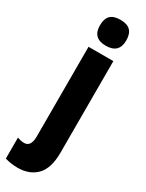

<svg xmlns="http://www.w3.org/2000/svg" viewBox="-299 -811 825 1086"><g transform="rotate(30 113.5 -268.0)"><path d="M45.9 -690.9Q45.9 -733.9 66.4 -754.9Q86.9 -775.9 131.8 -775.9Q176.8 -775.9 197.3 -754.4Q217.8 -732.9 217.8 -690.9Q217.8 -606.9 131.8 -606.9Q45.9 -606.9 45.9 -690.9ZM45.9 240.2Q25.9 240.2 3.9 237.3Q-18.1 234.4 -38.1 228V90.8Q-14.6 100.1 6.8 100.1Q50.8 100.1 50.8 32.2V-553.2H212.9V44.9Q212.9 145.5 168.5 192.4Q124 239.3 45.9 240.2Z"/></g></svg>

Font: Open Sans Condensed ExtraBold
Style: Regular
Weight: 800
Width: 3
Designer: Monotype Design Team
Foundry: Monotype Imaging Inc.
Version: Version 3.000; ttfautohint (v1.8.4)